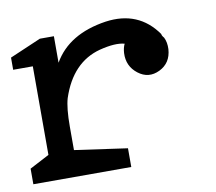

<svg xmlns="http://www.w3.org/2000/svg" viewBox="-59 -524 665 592"><g transform="rotate(-10 274.0 -228.5)"><path d="M352.5 -377.9Q324.2 -385.7 274.4 -373Q185.5 -349.6 150.4 -243.2Q141.6 -212.9 141.6 -155.3V-82L306.6 -58.6V0H0V-48.8L61.5 -81.1V-358.4H0V-396.5L97.7 -438.5H141.6V-355.5Q188.5 -437.5 306.6 -455.1Q411.1 -469.7 468.8 -387.7Q468.8 -382.8 475.6 -375Q483.4 -359.4 482.4 -337.9Q479.5 -294.9 443.4 -277.3Q407.2 -259.8 375.5 -284.2Q343.8 -308.6 345.7 -349.6Q346.7 -366.2 352.5 -377.9Z"/></g></svg>

Font: Hopone
Style: Regular
Weight: 400
Foundry: SIL International (SIL)
Version: Version 1.00 September 3, 2015, initial release